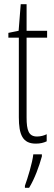

<svg xmlns="http://www.w3.org/2000/svg" viewBox="-20 -676 259 917"><path d="M157 -24C117 -24 107 -53 107 -115V-496H205V-529H107V-656H79L69 -529L20 -519V-496H70V-116C70 -33 88 10 151 10C172 10 188 6 203 -1V-35C192 -29 174 -24 157 -24ZM180 71V61H139C135 101 112 175 99 211V221H119C146 177 167 118 180 71Z"/></svg>

Font: Noto Sans Lao UI ExtCond ExtLt
Style: Regular
Weight: 200
Width: 2
Designer: Monotype Design Team
Foundry: Monotype Imaging Inc.
Version: Version 2.000